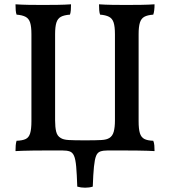

<svg xmlns="http://www.w3.org/2000/svg" viewBox="-20 -699 790 892"><path d="M698 -679Q698 -664 696.5 -651.5Q695 -639 692 -631Q665 -629 650.5 -621Q636 -613 630 -594Q624 -575 624 -540V-136Q624 -99 630 -80Q636 -61 650.5 -53.5Q665 -46 692 -45Q696 -36 697 -23.5Q698 -11 698 3Q684 2 666 1.5Q648 1 619.5 0.5Q591 0 546 0Q501 0 434 0H314Q247 0 203 0Q159 0 131.5 0.5Q104 1 85.5 1.5Q67 2 52 3Q52 -11 53 -23.5Q54 -36 57 -45Q84 -46 99 -53Q114 -60 120 -79.5Q126 -99 126 -136V-540Q126 -575 120 -594Q114 -613 98.5 -621Q83 -629 57 -631Q54 -639 53 -651.5Q52 -664 52 -679Q81 -677 113.5 -676.5Q146 -676 179 -676Q211 -676 247 -676.5Q283 -677 310 -679Q310 -664 309 -651.5Q308 -639 305 -631Q278 -629 263 -621Q248 -613 242 -594Q236 -575 236 -540V-139Q236 -108 241 -87.5Q246 -67 262 -58Q274 -50 298.5 -48.5Q323 -47 375 -47Q427 -47 451.5 -48.5Q476 -50 488 -58Q503 -67 508.5 -87.5Q514 -108 514 -139V-540Q514 -575 508 -594Q502 -613 486.5 -621Q471 -629 445 -631Q442 -639 441 -651.5Q440 -664 440 -679Q468 -677 501 -676.5Q534 -676 566 -676Q599 -676 635 -676.5Q671 -677 698 -679ZM339 168Q337 110 334 75.5Q331 41 324 25Q317 9 304 4.5Q291 0 269 0H481Q460 0 446.5 4.5Q433 9 426.5 25Q420 41 416.5 75.5Q413 110 411 168Q395 173 375.5 173Q356 173 339 168Z"/></svg>

Font: Vollkorn Medium
Style: Regular
Weight: 500
Designer: Friedrich Althausen
Foundry: Friedrich Althausen
Version: Version 5.000